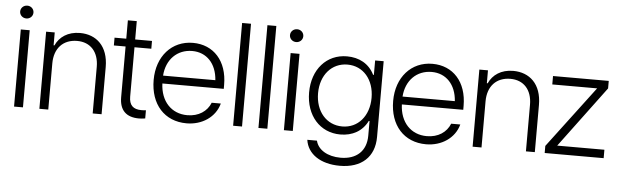

<svg xmlns="http://www.w3.org/2000/svg" viewBox="-55 -933 4367 1354"><g transform="rotate(5 2129.0 -256.5)"><path d="M58.6 0H121.6V-545.9H58.6ZM43 -671.9C43 -646.5 64 -626.5 90.3 -626.5C116.7 -626.5 137.2 -646.5 137.2 -671.9C137.2 -697.3 116.7 -717.3 90.3 -717.3C64 -717.3 43 -697.3 43 -671.9Z M237.8 0H300.8V-326.7C300.8 -434.6 363.3 -500 462.4 -500C555.7 -500 615.2 -436 615.2 -330.1V0H678.2V-334C678.2 -481.9 592.8 -557.6 477.1 -557.6C391.1 -557.6 332 -515.6 304.7 -454.6H298.8V-545.9H237.8Z M943.4 6.8C957 6.8 969.2 5.4 987.3 2.9V-55.2C975.6 -53.7 966.3 -53.2 955.1 -53.2C897 -53.2 868.2 -80.6 868.2 -141.6V-490.7H987.3V-545.9H868.2V-675.8H805.2V-545.9H722.2V-490.7H805.2V-131.8C805.2 -39.1 853 6.8 943.4 6.8Z M1280.3 11.7C1390.1 11.7 1482.9 -50.3 1509.3 -148.4H1444.8C1419.9 -86.4 1361.3 -45.9 1280.3 -45.9C1168 -45.9 1091.3 -127.4 1086.4 -253.4H1521V-281.7C1521 -450.7 1422.9 -557.6 1276.9 -557.6C1127 -557.6 1022.9 -440.4 1022.9 -273.4C1022.9 -100.1 1124 11.7 1280.3 11.7ZM1086.4 -309.1C1094.2 -423.8 1170.4 -500 1276.9 -500C1378.4 -500 1448.7 -426.3 1456.5 -309.1Z M1609.4 0H1672.4V-727.5H1609.4Z M1788.6 0H1851.6V-727.5H1788.6Z M1968.8 0H2031.7V-545.9H1968.8ZM1953.1 -671.9C1953.1 -646.5 1974.1 -626.5 2000.5 -626.5C2026.9 -626.5 2047.4 -646.5 2047.4 -671.9C2047.4 -697.3 2026.9 -717.3 2000.5 -717.3C1974.1 -717.3 1953.1 -697.3 1953.1 -671.9Z M2383.3 215.8C2535.6 215.8 2627.4 132.8 2627.4 -9.3V-545.9H2566.9V-443.8H2561.5C2523.9 -520 2453.1 -557.6 2367.2 -557.6C2223.1 -557.6 2122.6 -444.3 2122.6 -281.2C2122.6 -117.7 2223.1 -4.4 2367.2 -4.4C2453.1 -4.4 2522.5 -42.5 2559.6 -117.2H2564.9V-13.2C2564.9 95.7 2496.1 158.7 2383.3 158.7C2291 158.7 2222.2 116.7 2207.5 53.2H2139.2C2153.3 152.8 2246.1 215.8 2383.3 215.8ZM2186 -281.2C2186 -409.7 2264.2 -500 2376 -500C2487.3 -500 2564.9 -409.7 2564.9 -281.2C2564.9 -152.3 2487.3 -62 2376 -62C2264.2 -62 2186 -152.3 2186 -281.2Z M2975.6 11.7C3085.4 11.7 3178.2 -50.3 3204.6 -148.4H3140.1C3115.2 -86.4 3056.6 -45.9 2975.6 -45.9C2863.3 -45.9 2786.6 -127.4 2781.7 -253.4H3216.3V-281.7C3216.3 -450.7 3118.2 -557.6 2972.2 -557.6C2822.3 -557.6 2718.3 -440.4 2718.3 -273.4C2718.3 -100.1 2819.3 11.7 2975.6 11.7ZM2781.7 -309.1C2789.6 -423.8 2865.7 -500 2972.2 -500C3073.7 -500 3144 -426.3 3151.9 -309.1Z M3304.7 0H3367.7V-326.7C3367.7 -434.6 3430.2 -500 3529.3 -500C3622.6 -500 3682.1 -436 3682.1 -330.1V0H3745.1V-334C3745.1 -481.9 3659.7 -557.6 3543.9 -557.6C3458 -557.6 3398.9 -515.6 3371.6 -454.6H3365.7V-545.9H3304.7Z M3814.9 0H4232.4V-59.6H3898.4L4220.7 -492.7V-545.9H3826.2V-486.3H4143.6L3814.9 -50.3Z"/></g></svg>

Font: Guggenheim Sans Display Light
Style: Regular
Weight: 300
Designer: Modified by Tom Baber under direction of Pentagram Design 2023
Foundry: rsms
Version: Version 1.001;Glyphs 3.1.2 (3151)